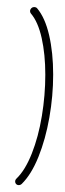

<svg xmlns="http://www.w3.org/2000/svg" viewBox="-20 -539 188 559"><path d="M67.4 -507.4Q68.1 -512.2 71.5 -515.4Q74.8 -518.5 79.6 -518.5Q84.4 -518.5 87.8 -515.2Q111.1 -487.8 123 -436.7Q134.8 -385.6 134.8 -321.9Q134.8 -259.6 123.7 -196.7Q112.6 -133.7 91.9 -82.2Q71.1 -30.7 43 -3.3Q39.3 0 34.4 0Q30 0 27 -3Q24.1 -5.9 24.1 -10.4Q24.1 -15.2 27.8 -18.9Q53.3 -43.3 72.6 -92Q91.9 -140.7 101.9 -201.3Q111.9 -261.9 111.9 -321.5Q111.9 -381.1 101.3 -428.3Q90.7 -475.6 70 -499.6Q67.4 -502.6 67.4 -507.4Z"/></svg>

Font: 26F Galaxy Sans Thin
Style: Italic
Weight: 100
Italic angle: -4.99998°
Designer: C₂₉H₂₅N₃O₅
Version: Version 1.200